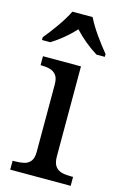

<svg xmlns="http://www.w3.org/2000/svg" viewBox="-118 -819 556 872"><g transform="rotate(15 160.0 -383.0)"><path d="M305.2 -606H266.1Q205.6 -643.6 157.2 -695.8Q108.9 -643.6 48.8 -606H9.8V-619.1Q34.7 -648.9 63.7 -689.9Q92.8 -731 109.9 -766.1H205.1Q222.2 -731 251.2 -689.9Q280.3 -648.9 305.2 -619.1ZM307.1 0H22.9V-42H36.1Q58.1 -42 76.7 -46.4Q95.2 -50.8 106.7 -65.2Q118.2 -79.6 118.2 -108.9V-425.8Q118.2 -455.6 106.7 -470Q95.2 -484.4 76.7 -489.3Q58.1 -494.1 33.2 -494.1V-536.1H211.9V-113.8Q211.9 -82.5 223.1 -67.1Q234.4 -51.8 252.9 -46.9Q271.5 -42 293.9 -42H307.1Z"/></g></svg>

Font: Satisar Sharada
Style: Regular
Weight: 400
Designer: Vinodh Rajan & Sunil Mahnoori
Version: 2.2